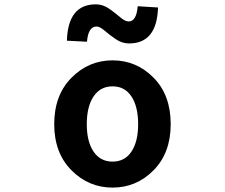

<svg xmlns="http://www.w3.org/2000/svg" viewBox="-20 -853 1040 887"><path d="M230.5 -279.3Q230.5 -413.1 310.1 -493.7Q389.6 -574.2 500 -574.2Q610.4 -574.2 689.5 -494.1Q768.6 -414.1 768.6 -279.3Q768.6 -146.5 689.5 -66.4Q610.4 13.7 500 13.7Q389.6 13.7 310.1 -66.4Q230.5 -146.5 230.5 -279.3ZM618.2 -279.3Q618.2 -360.4 587.4 -407.2Q556.6 -454.1 500 -454.1Q443.4 -454.1 412.1 -407.2Q380.9 -360.4 380.9 -279.3Q380.9 -199.2 412.1 -152.8Q443.4 -106.4 500 -106.4Q556.6 -106.4 587.4 -152.8Q618.2 -199.2 618.2 -279.3ZM576.2 -652.3Q543.9 -652.3 515.1 -671.9Q486.3 -691.4 463.9 -710.9Q441.4 -730.5 425.8 -730.5Q387.7 -730.5 381.8 -660.2L289.1 -665Q293.9 -833 422.9 -833Q455.1 -833 483.9 -813Q512.7 -793 535.2 -773.4Q557.6 -753.9 574.2 -753.9Q610.4 -753.9 616.2 -824.2L710 -818.4Q705.1 -652.3 576.2 -652.3Z"/></svg>

Font: GenEi Gothic M Regular
Style: Bold
Weight: 700
Designer: o_tamon (Modified); [Source Han Sans]
Ryoko NISHIZUKA  (kana & ideographs); Paul D. Hunt (Latin, Greek & Cyrillic); Wenl
Version: Version 1.1a;Original Version 1.004